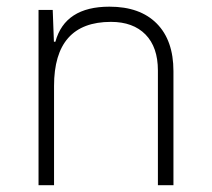

<svg xmlns="http://www.w3.org/2000/svg" viewBox="-20 -547 626 567"><path d="M446.3 0V-338.9Q446.3 -407.7 409.7 -445.1Q373 -482.4 307.6 -482.4Q139.6 -482.4 139.6 -293V0H93.8V-517.6H135.7L139.2 -423.8H143.6Q171.9 -527.3 303.2 -527.3Q393.6 -527.3 442.9 -477.5Q492.2 -427.7 492.2 -336.9V0Z"/></svg>

Font: Cascadia Mono NF ExtraLight
Style: Regular
Weight: 200
Monospace: yes
Designer: Aaron Bell
Foundry: Saja Typeworks
Version: Version 2404.023; ttfautohint (v1.8.4)